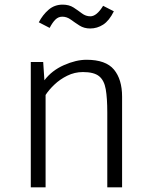

<svg xmlns="http://www.w3.org/2000/svg" viewBox="-20 -805 655 825"><path d="M112.3 0V-538.5H165.6L170.8 -460Q202.6 -502.1 254.6 -525.1Q306.7 -548.2 351.8 -548.2Q434.4 -548.2 469.5 -506.2Q504.6 -464.1 504.6 -389.7V0H441V-321.5Q441 -383.1 434.4 -421.5Q427.7 -460 405.6 -477.7Q383.6 -495.4 336.4 -495.4Q300.5 -495.4 269 -479.7Q237.4 -464.1 213.6 -441.3Q189.7 -418.5 175.9 -396.9V0ZM367.7 -682.6Q341.5 -682.6 321.8 -695.1Q302.1 -707.7 284.6 -720.5Q267.2 -733.3 247.7 -733.3Q230.8 -733.3 218.2 -721Q205.6 -708.7 193.3 -685.1L146.7 -709.2Q163.6 -741.5 189 -763.3Q214.4 -785.1 249.2 -785.1Q276.9 -785.1 296.2 -772.6Q315.4 -760 332.1 -747.4Q348.7 -734.9 368.2 -734.9Q395.4 -734.9 423.1 -780L469.2 -756.4Q449.2 -715.9 423.3 -699.2Q397.4 -682.6 367.7 -682.6Z"/></svg>

Font: Fira Code Light
Style: Regular
Weight: 300
Monospace: yes
Designer: Carrois Corporate, Edenspiekermann AG, Nikita Prokopov
Foundry: Carrois Corporate, Edenspiekermann AG, Nikita Prokopov
Version: Version 6.000; ttfautohint (v1.8.2) -l 8 -r 50 -G 200 -x 14 